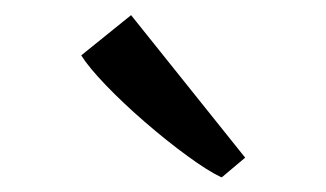

<svg xmlns="http://www.w3.org/2000/svg" viewBox="-20 -888 442 260"><path d="M279.5 -648Q261.5 -656.5 233.8 -676.8Q206 -697 176.2 -722.8Q146.5 -748.5 123.2 -772.8Q100 -797 90 -813L157.5 -867.5L312 -674.5L280.5 -648Z"/></svg>

Font: Merriweather 20pt Light
Style: Regular
Weight: 300
Version: Version 2.100